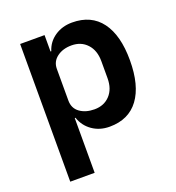

<svg xmlns="http://www.w3.org/2000/svg" viewBox="-133 -640 866 946"><g transform="rotate(-20 300.0 -167.0)"><path d="M74 -522H202V-436H206Q220 -481 259 -507.5Q298 -534 350 -534Q450 -534 502.5 -463.5Q555 -393 555 -262Q555 -130 502.5 -59Q450 12 350 12Q298 12 259.5 -15Q221 -42 206 -87H202V200H74ZM309 -94Q359 -94 390 -127Q421 -160 421 -216V-306Q421 -362 390 -395.5Q359 -429 309 -429Q263 -429 232.5 -406Q202 -383 202 -345V-179Q202 -138 232.5 -116Q263 -94 309 -94Z"/></g></svg>

Font: IBM Plex Arabic SemiBold
Style: Regular
Weight: 600
Designer: Mike Abbink, Paul van der Laan, Pieter van Rosmalen, Wael Morcos, Khajak Apelian
Foundry: Bold Monday
Version: Version 1.0